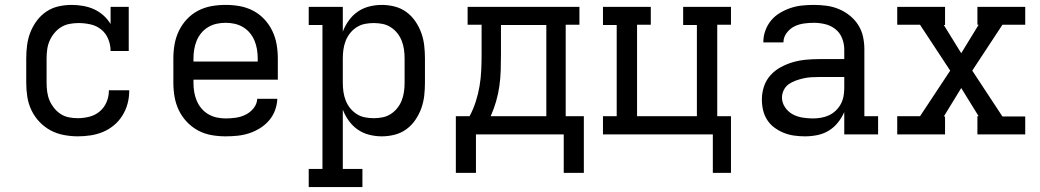

<svg xmlns="http://www.w3.org/2000/svg" viewBox="-20 -548 4240 783"><path d="M297 8Q269 8 240 2.5Q211 -3 186 -16.5Q161 -30 141 -51Q121 -72 108.5 -98Q96 -124 91.5 -152.5Q87 -181 87 -210V-310Q87 -337 90.5 -364Q94 -391 104 -416.5Q114 -442 130.5 -464Q147 -486 169.5 -501Q192 -516 218.5 -522Q245 -528 272 -528Q295 -528 318.5 -524Q342 -520 363 -510.5Q384 -501 401.5 -485.5Q419 -470 431 -450V-520H505V-340H431Q431 -365 421.5 -388.5Q412 -412 393 -427.5Q374 -443 349.5 -448.5Q325 -454 300 -454Q282 -454 263.5 -450.5Q245 -447 229.5 -437.5Q214 -428 202 -413.5Q190 -399 182.5 -382Q175 -365 172.5 -346.5Q170 -328 170 -310V-210Q170 -192 172.5 -173.5Q175 -155 182 -138.5Q189 -122 200.5 -107.5Q212 -93 227.5 -83Q243 -73 261 -69.5Q279 -66 297 -66Q321 -66 344.5 -72Q368 -78 386.5 -93.5Q405 -109 414.5 -131.5Q424 -154 424 -178V-180H507V-177Q507 -150 500 -124.5Q493 -99 479 -76.5Q465 -54 444.5 -37Q424 -20 400 -10Q376 0 350 4Q324 8 297 8Z M900 8Q871 8 842.5 3Q814 -2 788.5 -15.5Q763 -29 742.5 -50.5Q722 -72 709.5 -98Q697 -124 692 -152.5Q687 -181 687 -210V-310Q687 -339 692 -367.5Q697 -396 709.5 -422Q722 -448 742 -469.5Q762 -491 788 -504.5Q814 -518 842.5 -523Q871 -528 900 -528Q929 -528 957.5 -523Q986 -518 1012 -504.5Q1038 -491 1058 -469.5Q1078 -448 1090.5 -422Q1103 -396 1108 -367.5Q1113 -339 1113 -310V-223H769V-210Q769 -191 772 -173Q775 -155 782 -138Q789 -121 801 -106.5Q813 -92 829 -82.5Q845 -73 863.5 -69Q882 -65 900 -65Q921 -65 942 -68Q963 -71 982 -80.5Q1001 -90 1014.5 -107Q1028 -124 1029 -145H1111Q1110 -121 1101.5 -98Q1093 -75 1077 -56.5Q1061 -38 1040 -25Q1019 -12 996 -4.5Q973 3 949 5.5Q925 8 900 8ZM1031 -297V-310Q1031 -328 1028 -346.5Q1025 -365 1018 -382Q1011 -399 999 -413.5Q987 -428 971 -437.5Q955 -447 937 -451Q919 -455 900 -455Q881 -455 863 -451Q845 -447 829 -437.5Q813 -428 801 -413.5Q789 -399 782 -382Q775 -365 772 -346.5Q769 -328 769 -310V-297Z M1458 215H1239V141H1295V-446H1239V-520H1378V-419Q1387 -443 1402.5 -464.5Q1418 -486 1439 -500.5Q1460 -515 1485.5 -521.5Q1511 -528 1537 -528Q1563 -528 1589 -521.5Q1615 -515 1636.5 -499.5Q1658 -484 1673.5 -461.5Q1689 -439 1698 -414Q1707 -389 1710 -362.5Q1713 -336 1713 -310V-210Q1713 -184 1710 -157.5Q1707 -131 1698 -106Q1689 -81 1673.5 -58.5Q1658 -36 1636.5 -20.5Q1615 -5 1589 1.5Q1563 8 1537 8Q1511 8 1485.5 1.5Q1460 -5 1439 -19.5Q1418 -34 1402.5 -55.5Q1387 -77 1378 -101V141H1458ZM1504 -66Q1522 -66 1540 -69.5Q1558 -73 1573.5 -83Q1589 -93 1600.5 -107.5Q1612 -122 1618.5 -139Q1625 -156 1627.5 -174Q1630 -192 1630 -210V-310Q1630 -328 1627.5 -346Q1625 -364 1618.5 -381Q1612 -398 1600.5 -412.5Q1589 -427 1573.5 -437Q1558 -447 1540 -450.5Q1522 -454 1504 -454Q1486 -454 1468 -450.5Q1450 -447 1434.5 -437Q1419 -427 1407.5 -412.5Q1396 -398 1389.5 -381Q1383 -364 1380.5 -346Q1378 -328 1378 -310V-210Q1378 -192 1380.5 -174Q1383 -156 1389.5 -139Q1396 -122 1407.5 -107.5Q1419 -93 1434.5 -83Q1450 -73 1468 -69.5Q1486 -66 1504 -66Z M1839 157V-74H1895Q1910 -102 1920 -133Q1930 -164 1935.5 -196Q1941 -228 1942.5 -260.5Q1944 -293 1944 -325V-447H1887V-520H2343V-447H2287V-74H2361V157H2279V0H1921V157ZM1981 -74H2208V-446H2023V-325Q2023 -293 2022 -261Q2021 -229 2016.5 -197Q2012 -165 2003 -134Q1994 -103 1981 -74Z M2887 157V0H2439V-74H2495V-446H2439V-520H2634V-447H2578V-74H2822V-446H2766V-520H2961V-447H2905V-74H2961V157Z M3263 8Q3241 8 3219 5Q3197 2 3177 -6Q3157 -14 3139 -27Q3121 -40 3109 -58.5Q3097 -77 3092 -98.5Q3087 -120 3087 -142Q3087 -169 3095.5 -195Q3104 -221 3122 -241Q3140 -261 3164 -274Q3188 -287 3214 -294.5Q3240 -302 3267 -304.5Q3294 -307 3320 -307H3423V-347Q3423 -370 3414 -392.5Q3405 -415 3386.5 -429.5Q3368 -444 3345 -449.5Q3322 -455 3299 -455Q3278 -455 3257.5 -452Q3237 -449 3219 -440Q3201 -431 3188 -413.5Q3175 -396 3175 -376V-375H3093V-377Q3093 -401 3101.5 -424Q3110 -447 3125 -465Q3140 -483 3161 -495.5Q3182 -508 3204.5 -515.5Q3227 -523 3251 -525.5Q3275 -528 3299 -528Q3325 -528 3351 -524.5Q3377 -521 3401 -511Q3425 -501 3445.5 -484.5Q3466 -468 3480 -446Q3494 -424 3499.5 -398.5Q3505 -373 3505 -347V-74H3561V0H3423V-91Q3413 -68 3397 -48Q3381 -28 3359.5 -15Q3338 -2 3313 3Q3288 8 3263 8ZM3295 -65Q3312 -65 3329 -68Q3346 -71 3361 -78Q3376 -85 3388.5 -97Q3401 -109 3409 -124Q3417 -139 3420 -155.5Q3423 -172 3423 -189V-234H3321Q3304 -234 3288 -233Q3272 -232 3256.5 -228.5Q3241 -225 3225.5 -219.5Q3210 -214 3197 -205Q3184 -196 3176.5 -181Q3169 -166 3169 -150Q3169 -129 3181.5 -110.5Q3194 -92 3212.5 -82Q3231 -72 3252.5 -68.5Q3274 -65 3295 -65Z M3834 0H3639V-74H3732L3855 -260L3732 -447H3639V-520H3834V-446H3829L3900 -331L3971 -447H3966V-520H4161V-447H4068L3945 -260L4068 -73H4161V0H3966V-74H3971L3900 -189L3829 -73H3834Z"/></svg>

Font: Iosevka Etoile
Style: Regular
Weight: 400
Designer: Belleve Invis
Foundry: Belleve Invis
Version: Version 33.2.4